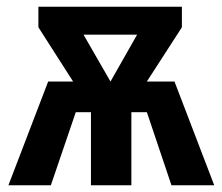

<svg xmlns="http://www.w3.org/2000/svg" viewBox="-20 -550 660 570"><path d="M616 0H489L416 -217H370V0H250V-217H205L131 0H5L123 -308H197L94 -469V-530H520V-469L416 -308H498ZM308 -308 387 -447H228Z"/></svg>

Font: Fira Sans Condensed SemiBold
Style: Regular
Weight: 600
Width: 3
Designer: bBox Type GmbH & Carrois Corporate GbR & Edenspiekermann AG
Foundry: bBox Type GmbH & Carrois Corporate GbR & Edenspiekermann AG
Version: Version 4.301